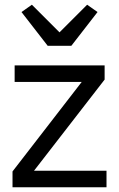

<svg xmlns="http://www.w3.org/2000/svg" viewBox="-20 -793 504 813"><path d="M282 -599 393 -742 349 -773 232 -656 115 -773 71 -742 182 -599ZM431 0V-70H124L423 -456V-516H42V-446H326L33 -67V0Z"/></svg>

Font: IBM Plex Arabic
Style: Regular
Weight: 400
Designer: Mike Abbink, Paul van der Laan, Pieter van Rosmalen, Wael Morcos, Khajak Apelian
Foundry: Bold Monday
Version: Version 1.0